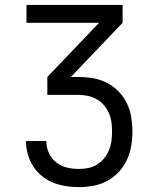

<svg xmlns="http://www.w3.org/2000/svg" viewBox="-20 -540 640 783"><path d="M303 223Q276 223 249 219Q222 215 197 205Q172 195 151 178Q130 161 115.5 138.5Q101 116 93.5 89.5Q86 63 86 36V35H169V36Q169 61 179.5 84Q190 107 209.5 122.5Q229 138 253.5 143.5Q278 149 303 149Q322 149 341 145Q360 141 376.5 130.5Q393 120 405 105Q417 90 424.5 72Q432 54 434.5 34.5Q437 15 437 -4Q437 -23 434.5 -42Q432 -61 424 -79Q416 -97 403.5 -111.5Q391 -126 374 -135.5Q357 -145 338 -149Q319 -153 300 -153H173V-226L384 -447H88V-520H480V-447L269 -226H300Q330 -226 359.5 -221Q389 -216 415.5 -202.5Q442 -189 463 -167.5Q484 -146 497 -119.5Q510 -93 515 -63Q520 -33 520 -4Q520 26 515 55.5Q510 85 497.5 112Q485 139 464.5 161Q444 183 417.5 197.5Q391 212 361.5 217.5Q332 223 303 223Z"/></svg>

Font: R Plex Mono
Style: Regular
Weight: 400
Monospace: yes
Designer: Belleve Invis
Foundry: Belleve Invis
Version: Version 31.8.0